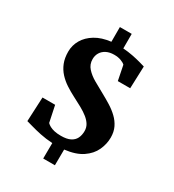

<svg xmlns="http://www.w3.org/2000/svg" viewBox="-229 -989 1129 1244"><g transform="rotate(30 335.5 -367.0)"><path d="M291.5 126 292.5 10Q242.5 7 200 -2Q157.5 -11 126.8 -20Q96 -29 81.5 -32.5L90 -214H184.5L210 -92.5Q218.5 -83.5 232.5 -75.8Q246.5 -68 267.5 -63.2Q288.5 -58.5 317 -58.5Q360.5 -58.5 386.2 -71.5Q412 -84.5 423.5 -107.8Q435 -131 435 -162Q435 -187.5 422.5 -208.5Q410 -229.5 387 -248Q364 -266.5 332.5 -284Q301 -301.5 263.5 -320.5Q228.5 -338.5 196.5 -359.5Q164.5 -380.5 139.5 -407.8Q114.5 -435 100 -471Q85.5 -507 85.5 -555Q85.5 -602.5 109.5 -643.8Q133.5 -685 180.5 -713.5Q227.5 -742 296 -750V-860H384.5V-751Q423 -748.5 458 -741.5Q493 -734.5 519.2 -727.2Q545.5 -720 558 -716L552 -550H459.5L437.5 -660Q427 -670.5 405.2 -678.5Q383.5 -686.5 355 -686.5Q320.5 -686.5 296.2 -674Q272 -661.5 259.2 -640.2Q246.5 -619 246.5 -592Q246.5 -553 271.8 -525Q297 -497 335.5 -475Q374 -453 413.5 -431.5Q449.5 -412 483.2 -391Q517 -370 544 -344.2Q571 -318.5 587 -285.8Q603 -253 603 -210Q603 -161.5 581.5 -114.8Q560 -68 511.2 -34.8Q462.5 -1.5 380 8L379 126Z"/></g></svg>

Font: Merriweather Light 18pt Black
Style: Regular
Weight: 900
Version: Version 2.100